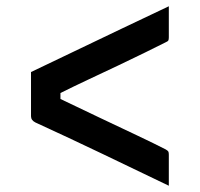

<svg xmlns="http://www.w3.org/2000/svg" viewBox="-20 -606 640 613"><path d="M79 -376Q144 -407 218 -442.5Q292 -478 369.5 -515Q447 -552 519 -586V-487Q519 -480 517.5 -477Q516 -474 509 -471Q483 -458 443.5 -438.5Q404 -419 357.5 -397Q311 -375 263 -352.5Q215 -330 173 -309V-290Q231 -262 295.5 -231.5Q360 -201 417 -174Q474 -147 509 -129Q516 -125 517.5 -122Q519 -119 519 -112V-13Q413 -64 306.5 -115Q200 -166 93 -215Q79 -222 79 -235Z"/></svg>

Font: Recursive Mn Lnr St Med
Style: Regular
Weight: 500
Monospace: yes
Version: Version 1.079;hotconv 1.0.112;makeotfexe 2.5.65598; ttfautoh